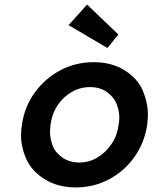

<svg xmlns="http://www.w3.org/2000/svg" viewBox="-20 -810 667 840"><path d="M312 10Q233 10 176 -25.5Q119 -61 95.5 -113.5Q72 -166 72 -218Q72 -240 76 -264Q87 -343 132 -405Q177 -467 244 -502.5Q311 -538 390 -538Q468 -538 525 -502.5Q582 -467 604.5 -414Q627 -361 627 -309Q627 -287 624 -264Q612 -185 568 -123Q524 -61 457 -25.5Q390 10 312 10ZM327 -99Q370 -99 406.5 -121Q443 -143 468 -180Q493 -217 499 -264Q502 -281 502 -297Q502 -325 490 -355.5Q478 -386 447.5 -407.5Q417 -429 374 -429Q331 -429 293.5 -407.5Q256 -386 231.5 -348.5Q207 -311 201 -264Q199 -248 199 -233Q199 -204 210 -173.5Q221 -143 252.5 -121Q284 -99 327 -99ZM450 -600 280 -700 361 -790 498 -659Z"/></svg>

Font: Lexend Med
Style: Italic
Weight: 500
Italic angle: -8.13011°
Designer: Bonnie Shaver-Troup, Thomas Jockin
Foundry: Lexend
Version: Version 1.007